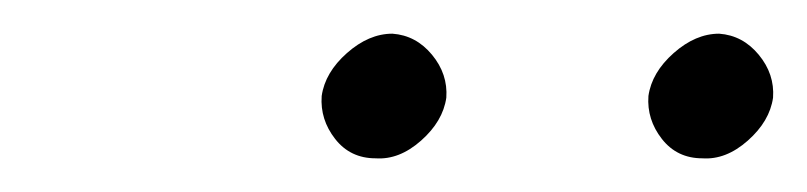

<svg xmlns="http://www.w3.org/2000/svg" viewBox="-20 -729 479 114"><path d="M365 -672Q367 -686 380 -697.5Q393 -709 407 -709Q421 -708 430.5 -696.5Q440 -685 439 -671Q437 -657 424 -645.5Q411 -634 397 -635Q382 -635 373 -646.5Q364 -658 365 -672ZM171 -672Q173 -686 186 -697.5Q199 -709 213 -709Q227 -708 236.5 -696.5Q246 -685 245 -671Q243 -657 230 -645.5Q217 -634 203 -635Q188 -635 179 -646.5Q170 -658 171 -672Z"/></svg>

Font: Jost* Light
Style: Italic
Weight: 300
Italic angle: -10°
Version: Version 3.7